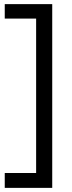

<svg xmlns="http://www.w3.org/2000/svg" viewBox="-20 -727 350 930"><path d="M233 183H3V111H155V-637H3V-707H233Z"/></svg>

Font: Hind Siliguri
Style: Regular
Weight: 400
Designer: Jyotish Sonowal
Foundry: Indian Type Foundry
Version: Version 1.001;PS 1.0;hotconv 1.0.86;makeotf.lib2.5.63406; tt